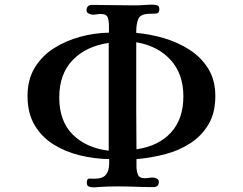

<svg xmlns="http://www.w3.org/2000/svg" viewBox="-20 -774 1040 823"><path d="M446 -590V-128Q349 -140 291.5 -197.5Q234 -255 234 -356Q234 -457 291.5 -516.5Q349 -576 446 -590ZM766 -361Q766 -264 713 -206Q660 -148 565 -134Q564 -215 564 -296Q564 -377 564 -458V-593Q657 -577 711.5 -517Q766 -457 766 -361ZM903 -362Q903 -431 872.5 -480Q842 -529 792 -561Q742 -593 682.5 -610.5Q623 -628 564 -633V-638Q564 -673 573.5 -694Q583 -715 624 -715Q636 -715 649.5 -716Q663 -717 663 -735Q663 -748 654.5 -751Q646 -754 635 -754Q616 -754 596.5 -752.5Q577 -751 557 -751Q511 -751 466 -752Q421 -753 375 -753Q351 -753 351 -729Q351 -720 361 -715.5Q371 -711 378 -711Q386 -711 395 -712.5Q404 -714 412 -714Q437 -714 442 -698.5Q447 -683 447 -663V-634Q386 -633 324.5 -616.5Q263 -600 211.5 -567.5Q160 -535 129 -484Q98 -433 98 -362Q98 -289 128.5 -237.5Q159 -186 210 -154.5Q261 -123 323 -108Q385 -93 448 -92V-74Q448 -42 434 -25Q420 -8 385 -8Q375 -8 363.5 -8.5Q352 -9 352 9Q352 22 360.5 25.5Q369 29 380 29Q385 29 389 29Q393 29 397 28Q439 25 482 25Q521 25 560 26.5Q599 28 638 28Q661 28 661 5Q661 -4 652 -8.5Q643 -13 635 -13Q627 -13 618 -11.5Q609 -10 601 -10Q577 -10 571 -26Q565 -42 565 -61V-92Q626 -97 686 -112.5Q746 -128 795 -159.5Q844 -191 873.5 -240.5Q903 -290 903 -362Z"/></svg>

Font: UoqMunThenKhung
Style: Regular
Weight: 400
Designer: Font-Kai, 金井和夫, 宇文滿月
Foundry: Kazuo Kanai, Moonlit Owen
Version: Version 1.197